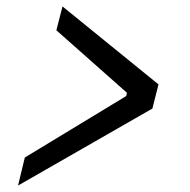

<svg xmlns="http://www.w3.org/2000/svg" viewBox="-20 -565 590 596"><path d="M57 -76 372 -267 374 -277 155 -471 174 -545 472 -303 453 -228 36 11Z"/></svg>

Font: IBM Plex Serif SmBld
Style: Italic
Weight: 600
Italic angle: -14°
Designer: Mike Abbink, Paul van der Laan, Pieter van Rosmalen
Foundry: Bold Monday
Version: Version 3.001